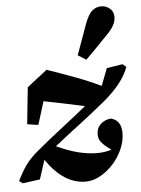

<svg xmlns="http://www.w3.org/2000/svg" viewBox="-67 -830 661 903"><g transform="rotate(-5 263.5 -378.5)"><path d="M50 -264 68 -437 163 -511Q227 -489 290.5 -465.5Q354 -442 415 -413L446 -494L521 -506L538 -492Q525 -455 495.5 -417Q466 -379 418 -339Q360 -291 297.5 -243.5Q235 -196 176 -149Q229 -124 276.5 -112Q324 -100 367 -100Q387 -100 404 -103Q421 -106 435 -110Q404 -131 390 -148Q376 -165 376 -187Q376 -218 397 -236.5Q418 -255 446 -256Q472 -248 482.5 -229.5Q493 -211 493 -185Q493 -146 476 -107.5Q459 -69 431 -38.5Q403 -8 369 10.5Q335 29 301 29Q198 29 116 -90L87 0L5 11L-11 -1Q5 -35 27 -68Q49 -101 90 -135Q146 -182 207.5 -229.5Q269 -277 328 -325Q280 -336 233 -345.5Q186 -355 136 -365L102 -256ZM315 -566Q328 -603 341.5 -639.5Q355 -676 368 -713Q384 -755 402.5 -770.5Q421 -786 444 -786Q467 -786 485 -771.5Q503 -757 503 -731Q503 -709 491 -689Q479 -669 456 -646Q431 -620 405.5 -594Q380 -568 354 -542Z"/></g></svg>

Font: Source Serif 4 SmText
Style: Bold Italic
Weight: 700
Italic angle: -12°
Designer: Frank Grießhammer
Foundry: Adobe
Version: Version 4.005;hotconv 1.1.0;makeotfexe 2.6.0